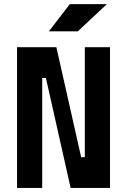

<svg xmlns="http://www.w3.org/2000/svg" viewBox="-20 -926 626 946"><path d="M64 0V-693.4H257.8L379.9 -151.4H397.9V-693.4H522V0H328.1L206.1 -542H188V0ZM220.7 -771.5 324.2 -905.8H506.8L363.3 -771.5Z"/></svg>

Font: Caskaydia Cove
Style: Bold
Weight: 700
Monospace: yes
Designer: Aaron Bell
Foundry: Saja Typeworks
Version: Version 4.300; ttfautohint (v1.8.3)